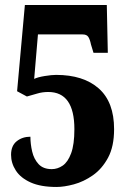

<svg xmlns="http://www.w3.org/2000/svg" viewBox="-20 -734 506 764"><path d="M205 10Q142 10 102 -8Q62 -26 43 -55.5Q24 -85 24 -118Q24 -154 46.5 -172Q69 -190 101 -190Q101 -161 108 -131Q115 -101 133.5 -81Q152 -61 186 -61Q209 -61 229.5 -75Q250 -89 263 -124Q276 -159 276 -220Q276 -368 172 -368Q149 -368 129 -362Q109 -356 87 -350L48 -371L79 -714H405L409 -524H352L342 -557Q338 -577 331.5 -587Q325 -597 309 -597H131L116 -420Q130 -427 158 -431.5Q186 -436 203 -436Q312 -436 373 -382Q434 -328 434 -220Q434 -151 410 -106.5Q386 -62 349.5 -36.5Q313 -11 274 -0.5Q235 10 205 10Z"/></svg>

Font: Noto Serif Bengali ExtraCondensed Black
Style: Regular
Weight: 900
Width: 2
Designer: Juan Bruce, Universal Thirst, Indian Type Foundry and the Monotype Design Team.
Foundry: Monotype Imaging Inc.
Version: Version 2.003; ttfautohint (v1.8.4.7-5d5b)